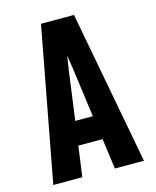

<svg xmlns="http://www.w3.org/2000/svg" viewBox="-111 -812 722 888"><g transform="rotate(-15 250.0 -367.5)"><path d="M33 0 171 -735H329L467 0H328L308 -146H192L172 0ZM292 -260 261 -490Q258 -508 255.5 -526Q253 -544 250 -562Q247 -544 244.5 -526Q242 -508 239 -490L208 -260Z"/></g></svg>

Font: Iosevka SS04 Heavy
Style: Regular
Weight: 900
Monospace: yes
Designer: Belleve Invis
Foundry: Belleve Invis
Version: Version 19.0.0; ttfautohint (v1.8.4)